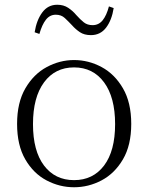

<svg xmlns="http://www.w3.org/2000/svg" viewBox="-20 -775 625 809"><path d="M292 14Q231 14 176 -15Q121 -44 86.5 -103.5Q52 -163 52 -253Q52 -343 87 -403Q122 -463 177 -492.5Q232 -522 292 -522Q353 -522 408 -492.5Q463 -463 498 -403Q533 -343 533 -253Q533 -163 498 -103.5Q463 -44 408 -15Q353 14 292 14ZM292 -16Q372 -16 418.5 -77.5Q465 -139 465 -252Q465 -365 418.5 -428Q372 -491 292 -491Q212 -491 165.5 -428Q119 -365 119 -252Q119 -139 165.5 -77.5Q212 -16 292 -16ZM126 -639Q134 -690 158 -722.5Q182 -755 221 -755Q248 -755 267.5 -742Q287 -729 301 -712Q318 -693 333 -681Q348 -669 370 -669Q396 -669 412.5 -689.5Q429 -710 439 -748L459 -741Q451 -690 427 -658.5Q403 -627 363 -627Q335 -627 316.5 -639.5Q298 -652 284 -668Q268 -685 253 -699Q238 -713 215 -713Q190 -713 173.5 -692Q157 -671 146 -632Z"/></svg>

Font: Noto Serif HK ExtraLight
Style: Regular
Weight: 200
Designer: Ryoko NISHIZUKA 西塚涼子 (kana & ideographs); Frank Grießhammer (Latin, Greek & Cyrillic); Wenlong ZHANG 张文龙 (bopomofo); San
Foundry: Adobe
Version: Version 2.002-H1;hotconv 1.1.0;makeotfexe 2.6.0